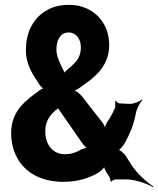

<svg xmlns="http://www.w3.org/2000/svg" viewBox="-20 -741 653 793"><path d="M436 8 439 10C441 5 453 0 458 0H502C538 0 586 17 612 32L613 29C588 13 546 -24 522 -61L499 -98C491 -109 474 -124 466 -123V-119C474 -120 491 -141 497 -153C517 -190 533 -227 541 -273C545 -293 559 -319 568 -328L567 -331C557 -322 533 -312 517 -312L473 -314C468 -315 461 -320 459 -325L456 -323V-298C448 -278 438 -259 424 -239C418 -231 412 -214 412 -206H416C416 -214 407 -231 400 -239L317 -345C309 -355 290 -369 281 -370V-367C289 -365 305 -374 314 -382L336 -398C383 -431 431 -477 431 -555C431 -578 427 -599 420 -619C397 -678 342 -721 265 -721C238 -721 214 -717 192 -708C131 -682 87 -624 87 -534C87 -471 118 -429 147 -386C151 -382 159 -373 163 -372L164 -376C160 -377 150 -373 145 -369C89 -328 26 -285 26 -191C26 -162 31 -135 41 -110C71 -35 142 10 241 10C301 10 347 -5 387 -28C396 -34 412 -49 414 -57L410 -58C408 -50 418 -29 425 -21C429 -16 439 1 436 8ZM248 -104C200 -104 167 -141 167 -199C167 -240 186 -265 209 -285C209 -286 211 -289 211 -289V-285L213 -288L216 -291C218 -292 222 -296 222 -298H219C218 -296 221 -291 223 -289L323 -145C329 -138 338 -128 344 -127L345 -130C338 -132 323 -127 314 -123C293 -110 271 -104 248 -104ZM264 -607C292 -607 314 -582 314 -546C314 -505 295 -486 275 -468L253 -449C250 -446 245 -440 244 -436L247 -435C248 -439 244 -447 242 -451C234 -465 228 -479 223 -492C217 -507 213 -521 213 -536C213 -578 231 -607 264 -607Z"/></svg>

Font: Asimov
Style: EdgeExtreme
Weight: 500
Designer: Google
Version: Version 2.000980: 2014